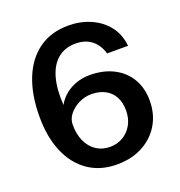

<svg xmlns="http://www.w3.org/2000/svg" viewBox="-133 -846 910 970"><g transform="rotate(-20 321.5 -361.0)"><path d="M333 11Q244.5 11 180 -33Q115.5 -77 80.8 -157.8Q46 -238.5 46 -349Q46 -466.5 80.5 -552.8Q115 -639 180.8 -686Q246.5 -733 340 -733Q404 -733 458.5 -709.2Q513 -685.5 548 -641Q583 -596.5 589 -533.5H476.5Q462.5 -582 428.5 -608.5Q394.5 -635 342.5 -635Q285 -635 246.5 -602.5Q208 -570 191.2 -509.2Q174.5 -448.5 180.5 -364Q196 -393.5 222.5 -415.2Q249 -437 283 -449Q317 -461 355 -461Q427.5 -461 482 -433.5Q536.5 -406 567 -355.5Q597.5 -305 597.5 -236Q597.5 -164.5 564.5 -108.8Q531.5 -53 472 -21Q412.5 11 333 11ZM330 -84.5Q369 -84.5 400.2 -103Q431.5 -121.5 449.8 -154.5Q468 -187.5 468 -230.5Q468 -274.5 451 -305Q434 -335.5 402.8 -351.5Q371.5 -367.5 329.5 -367.5Q295 -367.5 262.8 -351.5Q230.5 -335.5 210.2 -310Q190 -284.5 190 -255.5Q189.5 -204 207 -165.5Q224.5 -127 256.2 -105.8Q288 -84.5 330 -84.5Z"/></g></svg>

Font: Public Sans Thin SemiBold
Style: Regular
Weight: 600
Version: Version 2.001